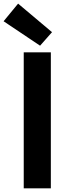

<svg xmlns="http://www.w3.org/2000/svg" viewBox="-38 -1026 388 1046"><path d="M91.3 0V-740.8H239V0ZM180.3 -777.1 -18.4 -910.2 60.6 -1006.3 245.4 -850.7Z"/></svg>

Font: Noto Sans TC Thin
Style: Regular
Weight: 100
Designer: Ryoko NISHIZUKA 西塚涼子 (kana, bopomofo & ideographs); Paul D. Hunt (Latin, Greek & Cyrillic); Sandoll Communications 산돌커뮤니
Foundry: Adobe
Version: Version 2.004-H2;hotconv 1.0.118;makeotfexe 2.5.65603